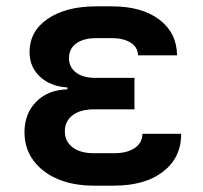

<svg xmlns="http://www.w3.org/2000/svg" viewBox="-20 -577 640 604"><path d="M339 7H275Q210 7 161 -14Q112 -35 84.5 -73Q57 -111 57 -161Q57 -219 93.5 -256.5Q130 -294 192 -296V-302Q139 -305 106 -335.5Q73 -366 73 -413Q73 -479 130.5 -518Q188 -557 282 -557H332Q426 -557 481 -515.5Q536 -474 537 -403H414Q414 -428 391.5 -442.5Q369 -457 332 -457H282Q243 -457 220 -440.5Q197 -424 197 -394Q197 -366 219 -349Q241 -332 280 -332H403V-233H275Q233 -233 208.5 -214.5Q184 -196 184 -164Q184 -132 208.5 -113.5Q233 -95 275 -95H339Q380 -95 404 -111.5Q428 -128 428 -156H550Q550 -81 493 -37Q436 7 339 7Z"/></svg>

Font: Pitagon Sans Mono
Style: Bold
Weight: 700
Monospace: yes
Designer: Travis Tran
Foundry: Pitagon
Version: Version 1.001; ttfautohint (v1.8.4.7-5d5b);gftools[0.9.26]